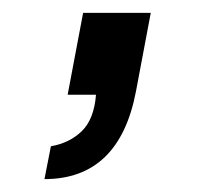

<svg xmlns="http://www.w3.org/2000/svg" viewBox="-20 -147 312 298"><path d="M109 -127H214L191 -5Q165 131 49 131L59 80Q88 75 107 56.5Q126 38 129 0H85Z"/></svg>

Font: Involve Medium Oblique
Style: Italic
Weight: 500
Italic angle: -10.5°
Designer: Stefan Peev
Foundry: Context Ltd.
Version: Version 1.001